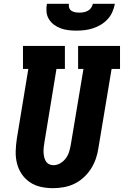

<svg xmlns="http://www.w3.org/2000/svg" viewBox="-20 -975 647 1003"><path d="M256 8Q224 8 192.5 1Q161 -6 135.5 -23.5Q110 -41 93 -66.5Q76 -92 68.5 -122.5Q61 -153 62 -185.5Q63 -218 68 -251L128 -615H100V-735H319V-615H275L212 -231Q210 -219 208.5 -206Q207 -193 207.5 -180.5Q208 -168 210.5 -156Q213 -144 219 -133.5Q225 -123 236 -117.5Q247 -112 259 -112Q278 -112 295.5 -122.5Q313 -133 324.5 -149Q336 -165 341.5 -183.5Q347 -202 350 -220L416 -615H388V-735H607V-615H563L494 -201Q490 -173 480.5 -145.5Q471 -118 455 -93Q439 -68 416.5 -47.5Q394 -27 367.5 -14.5Q341 -2 312.5 3Q284 8 256 8ZM379 -815Q358 -815 337 -817.5Q316 -820 297 -827Q278 -834 262 -846Q246 -858 235.5 -875Q225 -892 223 -913Q221 -934 225 -955H340Q338 -944 341.5 -934Q345 -924 353.5 -918.5Q362 -913 373 -911Q384 -909 395 -909Q406 -909 417 -911Q428 -913 438.5 -918.5Q449 -924 456 -934Q463 -944 465 -955H580Q576 -933 567 -912.5Q558 -892 542.5 -875Q527 -858 507 -846Q487 -834 465.5 -827Q444 -820 422 -817.5Q400 -815 379 -815Z"/></svg>

Font: Iosevka Etoile Heavy Oblique
Style: Regular
Weight: 900
Italic angle: -9°
Designer: Belleve Invis
Foundry: Belleve Invis
Version: Version 15.5.2; ttfautohint (v1.8.4)